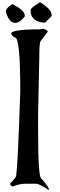

<svg xmlns="http://www.w3.org/2000/svg" viewBox="-20 -1647 533 1715"><path d="M366.2 -1389.6Q394.5 -1384.8 407.2 -1365.2L340.8 -1277.3Q331.1 -1248 331.1 -1150.4V-1135.7L320.3 -627V-475.6Q320.3 -49.8 351.6 -49.8Q418 24.4 418 47.9H413.1Q326.2 -5.9 304.7 -5.9H207Q156.2 -5.9 93.8 18.6Q80.1 18.6 68.4 -5.9Q125 -61.5 125 -79.1Q140.6 -204.1 161.1 -832Q161.1 -1311.5 114.3 -1311.5Q92.8 -1320.3 79.1 -1345.7Q79.1 -1384.8 331.1 -1384.8ZM337.9 -1627Q441.4 -1565.4 441.4 -1510.7V-1503.9L383.8 -1445.3H363.3Q252.9 -1459 252.9 -1555.7Q252.9 -1577.1 337.9 -1627ZM89.8 -1610.4Q201.2 -1556.6 201.2 -1506.8V-1500Q155.3 -1442.4 116.2 -1442.4Q58.6 -1442.4 32.2 -1544.9Q32.2 -1573.2 89.8 -1610.4Z"/></svg>

Font: EG Dragon Caps 
Style: Regular
Weight: 400
Designer: Bill Roach / W.K. Roach
Version: Version 1.00 April 18, 2012, initial release